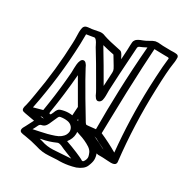

<svg xmlns="http://www.w3.org/2000/svg" viewBox="-147 -856 1069 1112"><g transform="rotate(20 387.5 -299.5)"><path d="M360.8 -134.3 359.9 -136.7 359.4 -136.2Q359.4 -135.3 360.8 -134.3ZM155.3 -86.9H153.8L154.8 -87.4ZM429.2 -377.4 449.7 -466.3Q451.2 -472.7 451.2 -478.5Q451.2 -483.4 449.5 -490.2Q447.8 -497.1 443.8 -506.8L420.4 -567.4Q382.8 -582 346.7 -598.6Q389.2 -488.8 429.2 -377.4ZM619.1 -35.6Q635.3 -248 680.7 -461.9Q695.3 -529.8 712.4 -597.7Q723.6 -640.1 727.1 -649.9L728.5 -653.8V-654.8Q728.5 -658.7 722.2 -660.6Q712.4 -662.1 703.4 -664.1Q694.3 -666 685.5 -667.5L632.8 -678.2Q607.4 -576.2 566.9 -386.7Q547.9 -295.9 530.8 -209.5Q513.7 -123 512.2 -116.2Q567.9 -79.1 619.1 -35.6ZM551.8 -31.7Q552.2 -31.7 552.2 -32.2Q552.2 -32.7 543.9 -39.1L536.1 -44.9Q524.9 -53.2 514.2 -60.5Q509.8 -64 504.9 -68.4Q492.7 -79.6 479.5 -84.5Q516.6 -59.1 551.8 -31.7ZM463.9 73.7Q467.3 73.7 470.7 70.3Q482.9 58.1 485.8 43.9Q486.3 41 486.3 36.6Q486.3 28.8 482.9 13.9Q479.5 -1 465.3 -15.6Q434.6 -44.4 394.5 -64.5L376.5 -74.7Q376 -67.9 374.5 -61Q367.7 -29.3 339.8 -4.4Q376.5 16.1 411.6 38.6Q443.8 59.6 451.2 65.9Q458 73.7 463.9 73.7ZM397 82.5Q367.7 63.5 337.9 45.9L328.1 39.1Q306.6 22.9 293.9 22.9Q291 22.9 288.1 23.9Q242.2 35.6 197.3 35.6L186 36.6Q196.3 41 206.1 45.9Q239.7 64.5 280.8 69.8Q310.1 72.3 338.6 76.2Q367.2 80.1 397 82.5ZM127.9 -1Q149.4 -2 170.9 -2.4Q217.8 -2.9 264.6 -10.3Q305.7 -16.6 325.2 -41.5Q332 -51.3 334.5 -61Q335.4 -65.9 335.4 -70.8Q335.4 -84.5 327.6 -95.7Q318.4 -109.4 301.3 -115.2Q280.3 -122.6 255.9 -122.6Q252.9 -122.6 249.5 -121.6Q246.1 -120.6 241.2 -113.8L214.4 -74.2Q208 -63.5 199.7 -54.7Q187.5 -41 168 -41Q158.7 -41 151.4 -32.2Q138.2 -13.2 127.9 -1ZM168.5 -81.1 154.8 -87.4 145.5 -86.4Q151.9 -84 157 -82.5Q162.1 -81.1 168.5 -81.1ZM194.3 -117.2Q199.2 -117.2 208 -131.8Q223.6 -160.2 240.2 -161.6Q253.4 -163.6 266.1 -163.6Q292.5 -163.6 316.9 -155.3Q324.2 -184.1 330.6 -211.9Q298.8 -297.9 267.6 -384.8Q233.9 -255.9 189 -127.4Q188.5 -125.5 188.5 -123.5Q188.5 -117.2 194.3 -117.2ZM360.8 -134.3 355.5 -147.9 355 -144Q354.5 -142.1 354.2 -139.9Q354 -137.7 360.8 -134.3ZM86.9 -120.6Q117.7 -124 148.4 -126.5L167 -180.7Q198.7 -274.9 227.1 -384.8L233.4 -416.5Q235.4 -425.3 239 -439.9Q242.7 -454.6 251.5 -467.3Q258.8 -477.1 268.6 -477.1Q287.1 -477.1 295.9 -438.5Q299.3 -426.8 317.4 -375Q354.5 -271 394.5 -168.9L404.3 -143.1Q406.7 -137.2 408.7 -134.8Q411.1 -129.9 423.8 -129.9Q448.7 -128.4 473.1 -126.5Q494.6 -252.4 521.5 -378.9Q552.7 -525.9 591.3 -673.3Q560.5 -663.6 550.8 -662.1Q537.6 -660.2 534.7 -650.4L519 -585.4Q491.2 -473.6 466.8 -363.8L463.4 -343.8Q462.4 -335 460.4 -326.7Q457.5 -312 451.7 -298.3Q442.9 -283.2 428.2 -283.2Q409.7 -283.2 400.4 -327.6Q397.9 -336.9 394.5 -344.7Q379.9 -386.7 376 -395.5Q343.8 -485.4 309.1 -572.8L305.7 -584Q295.4 -622.1 282.2 -623H265.1L231.4 -623.5Q226.1 -591.8 219.2 -560.1Q171.9 -337.9 86.9 -120.6ZM394.5 124Q357.9 124 321.8 116.7Q295.4 112.8 269 110.4Q223.1 105.5 184.6 84.5Q144.5 64.9 101.1 50.3Q83.5 45.4 72.8 39.1Q66.4 34.7 66.4 26.9Q66.4 24.4 66.9 22Q69.3 11.7 84.5 -4.9Q90.8 -12.2 119.1 -50.3Q59.6 -72.8 56.6 -73.2Q50.8 -75.2 45.4 -78.1Q35.6 -82.5 35.6 -93.3Q35.6 -96.2 36.6 -99.6Q38.6 -108.4 45.4 -120.6Q53.2 -136.7 74.7 -198.2Q138.7 -373.5 175.8 -548.3Q178.2 -561.5 180.9 -573.7Q183.6 -585.9 184.8 -598.6Q186 -611.3 188.5 -622.1Q191.4 -636.7 196.8 -649.9Q203.6 -663.1 216.8 -665L227.5 -665.5Q233.9 -665.5 252.4 -663.6H269Q285.6 -663.6 301.8 -664.1Q321.8 -663.1 336.9 -652.3Q369.6 -633.8 449.2 -603Q460.4 -597.7 467.8 -568.8L471.7 -557.1L487.3 -622.6L490.2 -637.2L493.2 -651.4Q494.6 -658.7 497.6 -669.7Q500.5 -680.7 509.8 -688.5Q522.5 -697.8 552.2 -702.6Q568.8 -705.6 587.9 -712.9Q606 -720.7 622.6 -722.7Q640.1 -722.7 657.7 -716.8Q665.5 -714.4 672.9 -712.9Q687 -710.4 700.7 -707.5Q731 -701.2 739.3 -700.7Q751.5 -699.2 762.9 -695.3Q774.4 -691.4 774.9 -679.2Q773.9 -670.9 772 -662.1Q769 -648.4 763.7 -633.8Q747.1 -586.9 720.7 -460.9Q670.9 -226.6 656.7 6.3L656.2 11.7Q652.8 27.8 632.8 27.8Q622.1 27.8 606 23.4Q603.5 22.5 601.6 22.5Q558.1 11.7 548.3 10.7Q534.7 9.8 524.4 3.9Q526.4 14.2 526.4 24.4Q526.4 34.7 524.4 44.4Q520.5 62 504.2 86.9Q487.8 111.8 441.9 121.1Q418 124 394.5 124Z"/></g></svg>

Font: Third Street
Style: Regular
Weight: 400
Designer: GGBotNet
Foundry: GGBotNet
Version: 0.90